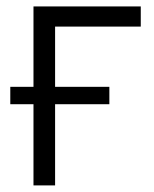

<svg xmlns="http://www.w3.org/2000/svg" viewBox="-20 -562 467 582"><path d="M406.7 -542.5V-481.4H147V0H81.5V-542.5ZM11.2 -246.1V-298.8H311.5V-246.1Z"/></svg>

Font: Inter 16pt Light
Style: Regular
Weight: 300
Version: Version 4.001;git-66647c0bb